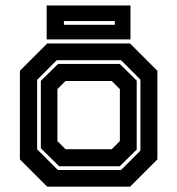

<svg xmlns="http://www.w3.org/2000/svg" viewBox="-20 -704 668 724"><path d="M158 0 55 -103V-437L158 -540H470.5L573.5 -437V-103L470.5 0ZM198 -63H436.5L509.5 -136V-404L436.5 -477H194L120 -403V-141ZM203 -77 134 -145V-399L199 -463H431.5L495.5 -400V-140L431.5 -77ZM227 -141.5H401.5L432 -172V-368L401.5 -398.5H227L196.5 -368V-172ZM156 -555.5V-683.5H472V-555.5ZM221 -610.5H413V-624.5H221Z"/></svg>

Font: Tourney
Style: Bold
Weight: 700
Designer: Tyler Finck
Foundry: Etcetera Type Co
Version: Version 1.015